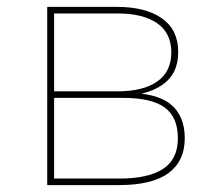

<svg xmlns="http://www.w3.org/2000/svg" viewBox="-20 -537 634 557"><path d="M117 0V-517H320Q402 -517 449.5 -484Q497 -451 497 -386Q497 -322 450.5 -290.5Q404 -259 330 -259L343 -268Q434 -268 475 -234.5Q516 -201 516 -136Q516 -70 469 -35Q422 0 324 0ZM137 -19H327Q410 -19 453 -47Q496 -75 496 -136Q496 -197 458 -225Q420 -253 337 -253H137ZM137 -272H321Q395 -272 436 -300.5Q477 -329 477 -385Q477 -441 436 -469.5Q395 -498 321 -498H137Z"/></svg>

Font: Montserrat Thin
Style: Regular
Weight: 100
Designer: Julieta Ulanovsky
Foundry: Julieta Ulanovsky
Version: Version 9.000